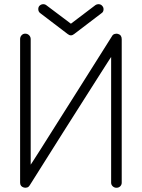

<svg xmlns="http://www.w3.org/2000/svg" viewBox="-20 -874 671 907"><path d="M530 13Q520 13 512.5 6Q505 -1 505 -11V-605Q505 -605 494.5 -589Q484 -573 459 -533.5Q434 -494 390 -425Q346 -356 279.5 -251Q213 -146 120 2Q116 9 108.5 11.5Q101 14 93 12Q75 7 75 -11V-689Q75 -700 82 -707.5Q89 -715 99 -715Q110 -715 117.5 -707.5Q125 -700 125 -689V-96Q125 -96 135.5 -112Q146 -128 171 -167.5Q196 -207 239.5 -276Q283 -345 349.5 -450Q416 -555 509 -703Q513 -711 521.5 -713.5Q530 -716 537 -714Q555 -709 555 -689V-11Q555 -1 548 6Q541 13 530 13ZM300 -713 170 -812Q162 -818 161 -828Q160 -838 165 -845Q172 -853 181.5 -854Q191 -855 198 -850L315 -762L431 -850Q439 -855 448.5 -854Q458 -853 464 -845Q470 -838 469 -827.5Q468 -817 460 -812L330 -713Q315 -701 300 -713Z"/></svg>

Font: Zen Kurenaido
Style: ARC
Weight: 400
Designer: Yoshimichi Ohira
Foundry: Positype
Version: Version 1.001